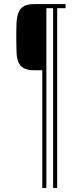

<svg xmlns="http://www.w3.org/2000/svg" viewBox="-20 -820 401 940"><path d="M187 100V-476H149Q117.5 -476 98.5 -485.2Q79.5 -494.5 70.8 -514.2Q62 -534 61 -566Q60 -592 59.8 -618Q59.5 -644 59.8 -667.5Q60 -691 61 -709Q63 -741.5 71.8 -761.5Q80.5 -781.5 99 -790.8Q117.5 -800 149 -800H301V-780H260V100H240V-780H207V100Z"/></svg>

Font: Big Shoulders Thin
Style: Regular
Weight: 100
Designer: Patric King
Foundry: XO Type Co
Version: Version 2.002